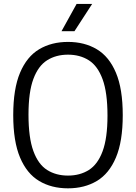

<svg xmlns="http://www.w3.org/2000/svg" viewBox="-20 -966 704 994"><path d="M332 9Q246.5 9 182.8 -29Q119 -67 83.8 -150.5Q48.5 -234 48.5 -370Q48.5 -506 83.8 -589.5Q119 -673 182.8 -711Q246.5 -749 332 -749Q417.5 -749 481.2 -711Q545 -673 580.2 -589.5Q615.5 -506 615.5 -370Q615.5 -234 580.2 -150.5Q545 -67 481.2 -29Q417.5 9 332 9ZM332 -57Q394 -57 440 -86Q486 -115 511.2 -183Q536.5 -251 536.5 -367.5Q536.5 -486.5 511.2 -555.5Q486 -624.5 440 -653.8Q394 -683 332 -683Q270 -683 224 -654Q178 -625 152.8 -557.2Q127.5 -489.5 127.5 -372.5Q127.5 -253 152.8 -184Q178 -115 224 -86Q270 -57 332 -57ZM298.5 -804.5 376.5 -945.5H457L365.5 -804.5Z"/></svg>

Font: Encode Sans Semi Condensed
Style: Regular
Weight: 400
Width: 4
Designer: Multiple Designers
Foundry: Impallari Type
Version: Version 3.000; ttfautohint (v1.8.3) -l 8 -r 50 -G 200 -x 14 